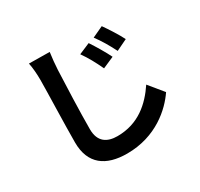

<svg xmlns="http://www.w3.org/2000/svg" viewBox="-175 -1009 1351 1299"><g transform="rotate(-30 500.0 -359.0)"><path d="M614 -707 527 -670C563 -619 589 -571 619 -507L708 -546C686 -592 642 -665 614 -707ZM748 -762 662 -722C699 -672 726 -626 758 -563L845 -605C823 -650 777 -721 748 -762ZM356 -787 195 -789C203 -750 207 -702 207 -654C207 -568 198 -305 198 -171C198 -1 303 71 467 71C695 71 837 -62 902 -158L811 -269C738 -160 634 -64 469 -64C391 -64 330 -97 330 -198C330 -323 338 -546 343 -654C345 -694 350 -745 356 -787Z"/></g></svg>

Font: Noto Sans CJK SC
Style: Bold
Weight: 700
Designer: Ryoko NISHIZUKA 西塚涼子 (kana, bopomofo & ideographs); Paul D. Hunt (Latin, Greek & Cyrillic); Sandoll Communications 산돌커뮤니
Foundry: Adobe
Version: Version 2.004;hotconv 1.0.118;makeotfexe 2.5.65603